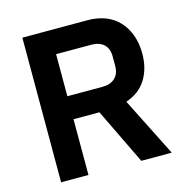

<svg xmlns="http://www.w3.org/2000/svg" viewBox="-104 -797 871 895"><g transform="rotate(-15 332.0 -349.0)"><path d="M214 0H82V-698H397Q445 -698 483 -683Q521 -668 547.5 -639.5Q574 -611 588.5 -571Q603 -531 603 -482Q603 -410 570.5 -358Q538 -306 473 -284L616 0H469L339 -269H214ZM384 -380Q422 -380 444 -400.5Q466 -421 466 -459V-505Q466 -543 444 -563Q422 -583 384 -583H214V-380Z"/></g></svg>

Font: IBMPlexSans-SemiBold
Style: Regular
Weight: 600
Designer: Mike Abbink, Paul van der Laan, Pieter van Rosmalen
Foundry: Bold Monday
Version: Version 3.1